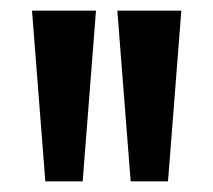

<svg xmlns="http://www.w3.org/2000/svg" viewBox="-20 -720 400 360"><path d="M225 -380H295L320 -700H200ZM40 -700 65 -380H135L160 -700Z"/></svg>

Font: Pescante Normal
Style: Regular
Weight: 400
Designer: Ariel Martín Pérez
Foundry: Tunera Type Foundry
Version: Version 1.000;FEAKit 1.0